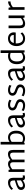

<svg xmlns="http://www.w3.org/2000/svg" viewBox="2754 -3594 858 6406"><g transform="rotate(-90 3183.0 -391.0)"><path d="M530 -65 537 0Q500 13 465 14Q378 14 367 -59Q272 14 191 14Q128 14 88 -22.5Q48 -59 48 -114Q48 -188 105 -226Q162 -264 291 -301L365 -322V-361Q365 -481 274 -481Q224 -481 182 -460.5Q140 -440 87 -384L50 -440Q162 -552 291 -552Q377 -552 415.5 -507Q454 -462 454 -357V-96Q454 -55 487 -55Q502 -55 530 -65ZM138 -120Q138 -54 211 -54Q271 -54 366 -123V-262L309 -245Q214 -216 176 -189Q138 -162 138 -120Z M1233 -552 1236 -554Q1321 -554 1352.5 -508Q1384 -462 1384 -374V-2H1295V-366Q1295 -429 1276.5 -456Q1258 -483 1213 -483Q1150 -483 1061 -413Q1062 -400 1062 -373V-1H973V-365Q973 -428 954.5 -455Q936 -482 891 -482Q828 -482 739 -412V0H650V-534H719L732 -478Q830 -552 913 -552Q1017 -552 1046 -474Q1146 -552 1233 -552Z M1804 -552H1803Q1903 -552 1964 -480Q2025 -408 2025 -279Q2025 -135 1953 -59.5Q1881 16 1767 16Q1694 16 1633 -24L1619 1H1564V-800H1653V-500Q1720 -552 1804 -552ZM1760 -52V-53Q1849 -53 1891.5 -113.5Q1934 -174 1934 -280Q1934 -387 1894.5 -435.5Q1855 -484 1797 -484Q1722 -484 1652 -430V-81Q1701 -52 1760 -52Z M2614 -65 2621 0Q2584 13 2549 14Q2462 14 2451 -59Q2356 14 2275 14Q2212 14 2172 -22.5Q2132 -59 2132 -114Q2132 -188 2189 -226Q2246 -264 2375 -301L2449 -322V-361Q2449 -481 2358 -481Q2308 -481 2266 -460.5Q2224 -440 2171 -384L2134 -440Q2246 -552 2375 -552Q2461 -552 2499.5 -507Q2538 -462 2538 -357V-96Q2538 -55 2571 -55Q2586 -55 2614 -65ZM2222 -120Q2222 -54 2295 -54Q2355 -54 2450 -123V-262L2393 -245Q2298 -216 2260 -189Q2222 -162 2222 -120Z M2871 18Q2760 18 2682 -33L2709 -98Q2776 -51 2871 -51Q2923 -51 2955.5 -75Q2988 -99 2988 -143Q2988 -176 2958.5 -198Q2929 -220 2887 -234.5Q2845 -249 2802.5 -266Q2760 -283 2730.5 -316.5Q2701 -350 2701 -399Q2701 -473 2753.5 -512.5Q2806 -552 2889 -552Q2985 -552 3059 -503L3033 -438Q2969 -483 2891 -483Q2845 -483 2817 -464Q2789 -445 2789 -406Q2789 -378 2810.5 -357.5Q2832 -337 2863.5 -326Q2895 -315 2932.5 -300Q2970 -285 3001.5 -269Q3033 -253 3054.5 -221.5Q3076 -190 3076 -146Q3076 -71 3020 -26.5Q2964 18 2871 18Z M3363 18Q3252 18 3174 -33L3201 -98Q3268 -51 3363 -51Q3415 -51 3447.5 -75Q3480 -99 3480 -143Q3480 -176 3450.5 -198Q3421 -220 3379 -234.5Q3337 -249 3294.5 -266Q3252 -283 3222.5 -316.5Q3193 -350 3193 -399Q3193 -473 3245.5 -512.5Q3298 -552 3381 -552Q3477 -552 3551 -503L3525 -438Q3461 -483 3383 -483Q3337 -483 3309 -464Q3281 -445 3281 -406Q3281 -378 3302.5 -357.5Q3324 -337 3355.5 -326Q3387 -315 3424.5 -300Q3462 -285 3493.5 -269Q3525 -253 3546.5 -221.5Q3568 -190 3568 -146Q3568 -71 3512 -26.5Q3456 18 3363 18Z M4173 -65 4180 0Q4143 13 4108 14Q4021 14 4010 -59Q3915 14 3834 14Q3771 14 3731 -22.5Q3691 -59 3691 -114Q3691 -188 3748 -226Q3805 -264 3934 -301L4008 -322V-361Q4008 -481 3917 -481Q3867 -481 3825 -460.5Q3783 -440 3730 -384L3693 -440Q3805 -552 3934 -552Q4020 -552 4058.5 -507Q4097 -462 4097 -357V-96Q4097 -55 4130 -55Q4145 -55 4173 -65ZM3781 -120Q3781 -54 3854 -54Q3914 -54 4009 -123V-262L3952 -245Q3857 -216 3819 -189Q3781 -162 3781 -120Z M4618 -800H4707V0H4638L4628 -45Q4554 18 4467 18Q4367 18 4306 -55Q4245 -128 4245 -258Q4245 -404 4319.5 -478Q4394 -552 4518 -552Q4574 -552 4618 -535ZM4336 -258Q4336 -150 4375.5 -101Q4415 -52 4473 -52Q4516 -52 4548 -65Q4580 -78 4619 -108V-466Q4576 -483 4522 -483Q4428 -483 4382 -422.5Q4336 -362 4336 -258Z M5105 -51V-52Q5194 -52 5272 -134L5306 -78Q5220 17 5104 17Q4980 17 4914 -64Q4848 -145 4848 -267Q4848 -391 4914 -472Q4980 -553 5104 -553Q5193 -553 5250 -500Q5307 -447 5307 -355Q5307 -332 5300 -295H4939Q4938 -286 4938 -268Q4938 -169 4980.5 -110Q5023 -51 5105 -51ZM5101 -487H5102Q5043 -487 5004.5 -453Q4966 -419 4950 -360H5219V-368Q5219 -426 5184.5 -456.5Q5150 -487 5101 -487Z M5782 -534H5870V0H5801L5788 -56Q5691 18 5600 18Q5512 18 5478.5 -28.5Q5445 -75 5445 -162V-534H5534V-170Q5534 -107 5554 -80Q5574 -53 5623 -53Q5693 -53 5782 -122Z M6337 -551V-469Q6242 -469 6148 -392V-1H6059V-535H6128L6144 -463Q6235 -551 6337 -551Z"/></g></svg>

Font: Martel Sans
Style: Regular
Weight: 400
Designer: Dan Reynolds and Mathieu Réguer
Foundry: Dan Reynolds and Mathieu Réguer
Version: Version 1.001;PS 001.001;hotconv 1.0.70;makeotf.lib2.5.58329